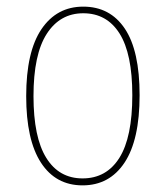

<svg xmlns="http://www.w3.org/2000/svg" viewBox="-20 -549 500 579"><path d="M401 -262Q401 -127 355.5 -58.5Q310 10 229 10Q148 10 103.5 -58.5Q59 -127 59 -259Q59 -393 105 -461Q151 -529 231 -529Q312 -529 356.5 -462.5Q401 -396 401 -262ZM81 -259Q81 -135 119.5 -73Q158 -11 229 -11Q301 -11 340 -73Q379 -135 379 -262Q379 -387 340.5 -448Q302 -509 231 -509Q161 -509 121 -447Q81 -385 81 -259Z"/></svg>

Font: Fira Sans Extra Condensed Thin
Style: Regular
Weight: 250
Width: 1
Designer: Carrois Corporate & Edenspiekermann AG
Foundry: Carrois Corporate GbR & Edenspiekermann AG
Version: Version 4.203